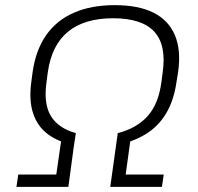

<svg xmlns="http://www.w3.org/2000/svg" viewBox="-20 -727 771 747"><path d="M268 -162Q206 -175 165.5 -205.5Q125 -236 108.5 -287Q92 -338 102 -410L107 -447Q119 -532 159.5 -590Q200 -648 267.5 -677.5Q335 -707 426 -707Q519 -707 577.5 -677.5Q636 -648 660.5 -590Q685 -532 673 -447L667 -410Q657 -338 627 -287Q597 -236 547.5 -205.5Q498 -175 432 -162L438 -209Q512 -228 554.5 -275.5Q597 -323 608 -408L613 -446Q628 -552 580 -604Q532 -656 420 -656Q309 -656 245 -604Q181 -552 166 -446L161 -408Q149 -323 178 -275.5Q207 -228 275 -209ZM51 -48H199L222 -208H274L246 0H44ZM438 -208H491L469 -48H617L610 0H409Z"/></svg>

Font: Pathway Extreme 28pt ExtraLight
Style: Italic
Weight: 250
Italic angle: -8°
Designer: Eduardo Rodriguez Tunni
Foundry: Eduardo Rodriguez Tunni
Version: Version 1.001;gftools[0.9.26]